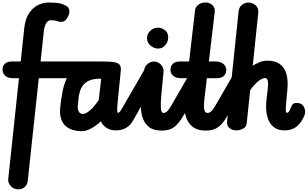

<svg xmlns="http://www.w3.org/2000/svg" viewBox="-38 -1024 2417 1508"><path d="M107 463Q68 463 46 437Q24 411 26.5 385L152.5 -802.5Q160.5 -875.5 190 -919.8Q219.5 -964 260 -984Q300.5 -1004 340 -1004Q387 -1004 417.5 -1000.2Q448 -996.5 479 -979.5Q501.5 -968 506 -946Q510.5 -924 496 -894Q479.5 -860.5 458.5 -854.8Q437.5 -849 422 -855Q412.5 -859 398.2 -862Q384 -865 360.5 -865Q340.5 -865 325.8 -843.2Q311 -821.5 306 -775.5L180 395.5Q177 423.5 158.2 443.2Q139.5 463 107 463ZM61.5 -410Q25.5 -410 4.2 -428.2Q-17 -446.5 -18 -475Q-20 -502.5 -1.2 -521.8Q17.5 -541 53.5 -541H742.5Q759 -541 766.5 -536.8Q774 -532.5 774 -525.5Q774 -512.5 753.2 -493Q732.5 -473.5 699 -454.5Q665.5 -435.5 626.2 -422.8Q587 -410 550 -410Z M603.5 6.5Q570.5 6.5 538 -2.2Q505.5 -11 480 -32.2Q454.5 -53.5 441.8 -91Q429 -128.5 435.5 -186Q442.5 -251 453.5 -306.2Q464.5 -361.5 484.5 -405Q504.5 -448.5 537.5 -478.8Q570.5 -509 621 -525Q671.5 -541 744 -541H772.5Q830 -541 861 -535.2Q892 -529.5 903 -513.5Q914 -497.5 910.5 -466L888.5 -246.5Q885.5 -213 883.5 -188.8Q881.5 -164.5 882.8 -151.2Q884 -138 889.5 -138Q910 -138 920.2 -117.5Q930.5 -97 929.5 -72Q928.5 -45.5 914.5 -22.8Q900.5 0 872.5 0Q827.5 0 798.8 -19.5Q770 -39 754 -71.5Q718.5 -37 678 -15.2Q637.5 6.5 603.5 6.5ZM612.5 -129Q633 -129 664.5 -153.5Q696 -178 737 -237.5L757 -406H749Q697 -406 664.5 -391.8Q632 -377.5 614.2 -354Q596.5 -330.5 588.8 -303Q581 -275.5 578.5 -248.5Q576 -221.5 573.5 -200.5Q570 -167 580.5 -148Q591 -129 612.5 -129ZM889.5 -138Q893 -138 900.2 -143.8Q907.5 -149.5 917 -166.5L1110 -500.5Q1119 -516 1130.5 -516Q1145.5 -516.5 1159.5 -493.8Q1173.5 -471 1178.5 -440Q1182 -420 1179.8 -398.8Q1177.5 -377.5 1167.5 -360L1009 -80.5Q984.5 -37 950 -18.5Q915.5 0 872.5 0Q857.5 0 849.5 -17Q841.5 -34 841 -56.5Q840.5 -85 852.2 -111.5Q864 -138 889.5 -138Z M1231 1.5Q1163 1.5 1125.8 -31.8Q1088.5 -65 1076.2 -119.8Q1064 -174.5 1070.5 -239.5L1094 -471Q1097 -502 1120.8 -521.5Q1144.5 -541 1172 -541Q1201.5 -541 1225.8 -516.8Q1250 -492.5 1246 -454L1233 -320Q1226 -249 1225 -209Q1224 -169 1229.5 -152.8Q1235 -136.5 1248 -136.5ZM1116.5 -724.5Q1116.5 -758.5 1142.5 -782.5Q1168.5 -806.5 1202.5 -806.5Q1232.5 -806.5 1257.8 -786.8Q1283 -767 1283 -731Q1283 -696 1260.2 -669.2Q1237.5 -642.5 1203.5 -642.5Q1172.5 -642.5 1144.5 -665.5Q1116.5 -688.5 1116.5 -724.5ZM1248 -136.5Q1256.5 -136.5 1270.8 -146.2Q1285 -156 1308 -196L1483 -499Q1492 -514.5 1503.5 -514.5Q1520.5 -515 1535.8 -486.2Q1551 -457.5 1553 -422Q1554 -405 1551.2 -388.8Q1548.5 -372.5 1540.5 -358.5L1407 -123.5Q1378 -72.5 1351.8 -45.5Q1325.5 -18.5 1296.8 -8.5Q1268 1.5 1231 1.5Q1203.5 1.5 1189 -18.5Q1174.5 -38.5 1174.5 -63Q1174.5 -90 1192.5 -113.2Q1210.5 -136.5 1248 -136.5Z M1574.5 -1004.5Q1607 -1004.5 1629.8 -984.5Q1652.5 -964.5 1648.5 -930L1567 -243.5Q1562.5 -203 1564 -179.8Q1565.5 -156.5 1573.2 -146.5Q1581 -136.5 1594.5 -136.5L1577.5 1.5Q1510 1.5 1471.2 -31.2Q1432.5 -64 1418.8 -119Q1405 -174 1412.5 -239.5L1494 -944.5Q1496.5 -968 1519 -986.2Q1541.5 -1004.5 1574.5 -1004.5ZM1594.5 -136.5Q1603 -136.5 1617.2 -146.2Q1631.5 -156 1654.5 -196L1829.5 -499Q1838.5 -514.5 1850 -514.5Q1867 -515 1882.2 -486.2Q1897.5 -457.5 1899.5 -422Q1900.5 -405 1897.8 -388.8Q1895 -372.5 1887 -358.5L1753.5 -123.5Q1724.5 -72.5 1698.2 -45.5Q1672 -18.5 1643.2 -8.5Q1614.5 1.5 1577.5 1.5Q1550 1.5 1535.5 -18.5Q1521 -38.5 1521 -63Q1521 -90 1539 -113.2Q1557 -136.5 1594.5 -136.5ZM1381.5 -410Q1345 -410 1323 -428.2Q1301 -446.5 1301 -475Q1301 -503 1319 -522Q1337 -541 1374 -541H1657Q1694 -541 1716.5 -522Q1739 -503 1739 -475Q1739 -446.5 1720.5 -428.2Q1702 -410 1665 -410Z M1818 0Q1786 0 1764 -18.5Q1742 -37 1745.5 -69L1836 -935Q1839.5 -968.5 1863 -986.2Q1886.5 -1004 1914 -1004Q1945 -1004 1969.8 -982.2Q1994.5 -960.5 1990.5 -923.5L1947 -508Q1972 -523.5 2001 -535.5Q2030 -547.5 2062.5 -547.5Q2123 -547.5 2160 -521Q2197 -494.5 2211.5 -443.5Q2226 -392.5 2219 -318.5L2213.5 -261.5Q2207.5 -199 2206.5 -168.5Q2205.5 -138 2215 -138Q2238 -138 2249.8 -118.5Q2261.5 -99 2260.5 -74Q2260 -47 2244.5 -23.5Q2229 0 2198 0Q2152 0 2121.8 -19.2Q2091.5 -38.5 2075 -72Q2058.5 -105.5 2054 -149Q2049.5 -192.5 2055 -240.5L2065.5 -330.5Q2067 -345 2067.5 -359.2Q2068 -373.5 2066 -385.2Q2064 -397 2058.8 -404Q2053.5 -411 2044.5 -411Q2023 -411 1992.8 -387.8Q1962.5 -364.5 1927 -317L1900 -57Q1897 -27 1871.2 -13.5Q1845.5 0 1818 0ZM2215 -138Q2225.5 -138 2232.5 -149.8Q2239.5 -161.5 2244.8 -175.2Q2250 -189 2254 -195.5L2258 -201.5Q2265 -212.5 2282 -214.5Q2299 -216.5 2312.5 -213.5Q2348 -203 2356.5 -164Q2360.5 -149.5 2357.2 -131.8Q2354 -114 2334.5 -81Q2308.5 -38 2275.8 -19Q2243 0 2198 0Q2178 0 2167.5 -18.8Q2157 -37.5 2157 -61Q2157 -89 2171.5 -113.5Q2186 -138 2215 -138Z"/></svg>

Font: Edu NSW ACT Cursive
Style: Regular
Weight: 400
Designer: Tina and Corey Anderson, Eben Sorkin, Mirko Velimirovic
Foundry: Sorkin Type Co.
Version: Version 2.000